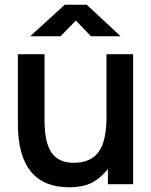

<svg xmlns="http://www.w3.org/2000/svg" viewBox="-20 -782 642 815"><path d="M255 -762H348L492 -628H366L302 -695L237 -628H108ZM438 -64Q403 -22 366 -4.5Q329 13 274 13Q165 13 110.5 -54.5Q56 -122 56 -255V-552H169V-273Q169 -178 198.5 -134.5Q228 -91 293 -91Q365 -91 398.5 -137Q432 -183 432 -284V-552H545V0H438Z"/></svg>

Font: Involve SemiBold
Style: Regular
Weight: 600
Designer: Stefan Peev
Foundry: Context Ltd.
Version: Version 1.001